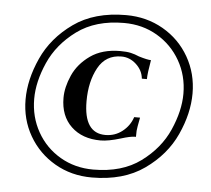

<svg xmlns="http://www.w3.org/2000/svg" viewBox="-47 -658 791 719"><g transform="rotate(5 348.5 -298.5)"><path d="M51 -260Q51 -335 87.5 -415.5Q124 -496 202 -551.5Q280 -607 399 -607Q476 -607 538.5 -571Q601 -535 636.5 -473Q672 -411 672 -336Q672 -261 635.5 -181Q599 -101 520.5 -45.5Q442 10 323 10Q246 10 184 -26Q122 -62 86.5 -123.5Q51 -185 51 -260ZM192 -278Q192 -318 212 -363Q232 -408 276.5 -439.5Q321 -471 389 -471Q413 -471 428.5 -467.5Q444 -464 460 -457Q493 -447 506 -447Q497 -396 497 -375H478Q475 -406 450.5 -428.5Q426 -451 395 -451Q336 -451 307.5 -399Q279 -347 279 -273Q279 -153 360 -153Q396 -153 423.5 -174.5Q451 -196 462 -229H484Q476 -188 475.5 -179Q475 -170 475 -156H471Q454 -156 419 -145Q373 -131 344 -131Q275 -131 233.5 -170.5Q192 -210 192 -278ZM638 -332Q638 -400 606 -456Q574 -512 518.5 -544.5Q463 -577 394 -577Q287 -577 217 -525.5Q147 -474 115 -401.5Q83 -329 83 -265Q83 -197 114.5 -141Q146 -85 201.5 -52.5Q257 -20 326 -20Q434 -20 504 -71.5Q574 -123 606 -195.5Q638 -268 638 -332Z"/></g></svg>

Font: Unna
Style: Italic
Weight: 400
Italic angle: -8.05°
Designer: Jorge de Buen Unna
Foundry: Omnibus-Type
Version: Version 2.008